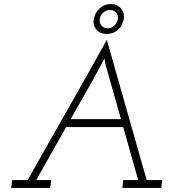

<svg xmlns="http://www.w3.org/2000/svg" viewBox="-20 -929 852 949"><path d="M40 -39H117Q215 -214 313 -385.5Q411 -557 508 -732Q558 -557 606.5 -385.5Q655 -214 705 -39H782L777 0H585L589 -39H663Q644 -105 626 -170Q608 -235 589 -301H307L159 -39H233L228 0H35ZM329 -340H578L501 -612L496 -641Q487 -623 484.5 -618Q482 -613 479 -608Q446 -544 406 -475Q366 -406 329 -340ZM444 -835Q449 -866 472.5 -887.5Q496 -909 527.5 -909Q559 -909 577.5 -887.5Q596 -866 592 -835Q586 -803 563 -782Q540 -761 507 -761Q476 -761 457 -782Q438 -803 444 -835ZM473 -835Q470 -816 481.5 -802.5Q493 -789 512 -789Q530 -789 545 -802.5Q560 -816 563 -835Q565 -853 553.5 -866.5Q542 -880 524 -880Q505 -880 490 -866.5Q475 -853 473 -835Z"/></svg>

Font: Josefin Slab
Style: Italic
Weight: 400
Italic angle: -12°
Designer: Santiago Orozco
Foundry: Typemade
Version: Version 2.000